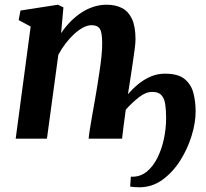

<svg xmlns="http://www.w3.org/2000/svg" viewBox="-20 -588 874 814"><path d="M239 -447.4Q256.6 -473.4 277.9 -495.4Q299.2 -517.4 323.9 -533.7Q348.5 -550.1 375.8 -559Q403.1 -568 432.3 -568Q469.3 -568 496.7 -554.1Q524.1 -540.3 539.3 -508.1Q554.5 -475.9 554.5 -421.2Q554.5 -406.1 550.4 -375Q546.2 -344 540.7 -307.2Q535.2 -270.3 530.2 -238.2L522.4 -188.3Q541.4 -210.8 565.4 -230.7Q589.5 -250.6 618.2 -263.2Q647 -275.7 679.6 -275.7Q735.5 -275.7 763.3 -252.5Q791 -229.3 800.2 -192.6Q809.4 -156 809.4 -116Q809.4 -67.5 792.2 -11.8Q775 44 743.3 93.8Q711.5 143.5 667.8 174.8Q624.1 206 571.1 206Q558.6 206 548.8 205.2Q538.9 204.5 531.8 203L534.8 160.8Q536.3 160.8 537.9 161Q539.5 161.2 541.4 161.2Q576.2 161.2 602.7 139.3Q629.2 117.4 647.4 81Q665.6 44.6 674.9 0.7Q684.3 -43.2 684.3 -87.4Q684.3 -121.2 680.5 -146Q676.8 -170.8 664.4 -184.6Q652 -198.4 625.9 -198.4Q597.7 -198.4 569.1 -175.8Q540.5 -153.3 513.3 -123.4Q508.3 -86.6 503.8 -52.7Q499.3 -18.8 497.5 0H355.8Q356.8 -13.7 361.1 -40.6Q365.3 -67.5 371.1 -100Q377 -132.4 382.3 -163.3Q387.7 -194.2 391.2 -216Q396.2 -246.6 401.3 -280.8Q406.5 -315 410.1 -348.2Q413.6 -381.4 413.2 -407.7Q412.9 -451.3 403 -466.2Q393.2 -481.2 367.9 -481.2Q351.3 -481.2 332.4 -471.2Q313.5 -461.2 294.5 -443.8Q275.5 -426.5 258.2 -403.8Q240.9 -381.2 227.3 -355.7L179 0H46.5L110 -475.5L59.1 -502.8L66.8 -543.3L225.5 -568L248.9 -556.6Z"/></svg>

Font: Merriweather Light
Style: Italic
Weight: 300
Italic angle: -7.8°
Designer: Eben Sorkin
Foundry: Eben Sorkin
Version: Version 2.101